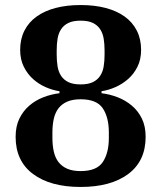

<svg xmlns="http://www.w3.org/2000/svg" viewBox="-20 -730 640 762"><path d="M300 12Q180 12 111 -39.5Q42 -91 42 -187Q42 -229 57 -259.5Q72 -290 96.5 -311Q121 -332 152 -344Q183 -356 216 -360V-368Q189 -372 161.5 -384Q134 -396 111.5 -416Q89 -436 74.5 -465Q60 -494 60 -532Q60 -575 77 -608.5Q94 -642 125.5 -664.5Q157 -687 201 -698.5Q245 -710 300 -710Q355 -710 399 -698.5Q443 -687 474.5 -664.5Q506 -642 523 -608.5Q540 -575 540 -532Q540 -494 525.5 -465Q511 -436 488 -416Q465 -396 437.5 -384Q410 -372 383 -368V-360Q416 -356 447 -344Q478 -332 503 -311Q528 -290 543 -259.5Q558 -229 558 -187Q558 -91 489 -39.5Q420 12 300 12ZM300 -51Q364 -51 388 -87Q412 -123 412 -183V-204Q412 -264 388 -300Q364 -336 300 -336Q268 -336 246.5 -326.5Q225 -317 212 -300Q199 -283 193.5 -258.5Q188 -234 188 -204V-183Q188 -153 193.5 -128.5Q199 -104 212 -87Q225 -70 246.5 -60.5Q268 -51 300 -51ZM300 -395Q330 -395 348.5 -404Q367 -413 377.5 -429Q388 -445 391.5 -466.5Q395 -488 395 -513V-530Q395 -555 391.5 -576.5Q388 -598 377.5 -614Q367 -630 348.5 -639Q330 -648 300 -648Q270 -648 251.5 -639Q233 -630 222.5 -614Q212 -598 208.5 -576.5Q205 -555 205 -530V-513Q205 -488 208.5 -466.5Q212 -445 222.5 -429Q233 -413 251.5 -404Q270 -395 300 -395Z"/></svg>

Font: IBM Plex Serif SmBld
Style: Regular
Weight: 600
Designer: Mike Abbink, Paul van der Laan, Pieter van Rosmalen
Foundry: Bold Monday
Version: Version 3.001